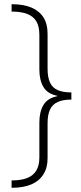

<svg xmlns="http://www.w3.org/2000/svg" viewBox="-20 -734 386 912"><path d="M35 123Q81 123 109.5 111.5Q138 100 152.5 76Q167 52 167 14V-152Q167 -203 186.5 -235.5Q206 -268 252 -277V-279Q206 -288 186.5 -320.5Q167 -353 167 -404V-568Q167 -608 153 -632Q139 -656 110 -667.5Q81 -679 35 -679V-714Q92 -714 129.5 -698Q167 -682 186.5 -651Q206 -620 206 -574V-408Q206 -367 217.5 -342Q229 -317 254 -306Q279 -295 319 -295V-261Q279 -261 254 -249.5Q229 -238 217.5 -213.5Q206 -189 206 -148V18Q206 63 186 94.5Q166 126 128.5 142Q91 158 35 158Z"/></svg>

Font: Noto Sans Symbols ExtraLight
Style: Regular
Weight: 250
Version: Version 2.002